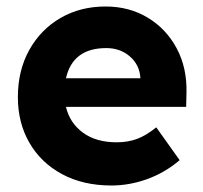

<svg xmlns="http://www.w3.org/2000/svg" viewBox="-20 -561 626 591"><path d="M323 10Q236 10 171 -25Q106 -60 70.5 -121.5Q35 -183 35 -262Q35 -344 70 -407Q105 -470 166 -505.5Q227 -541 305 -541Q378 -541 435 -506.5Q492 -472 524 -412Q556 -352 554 -275L553 -232H183Q195 -182 235.5 -152.5Q276 -123 339 -123Q374 -123 402 -133.5Q430 -144 461 -169L533 -68Q487 -29 432.5 -9.5Q378 10 323 10ZM307 -413Q204 -413 183 -320H412V-323Q409 -362 379.5 -387.5Q350 -413 307 -413Z"/></svg>

Font: Readex Pro bold
Style: Bold
Weight: 700
Designer: Bonnie Shaver-Troup, Thomas Jockin
Foundry: Lexend
Version: Version 1.200; ttfautohint (v1.8.3)